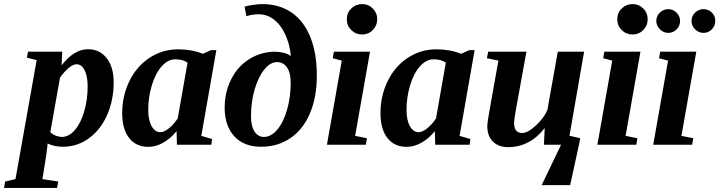

<svg xmlns="http://www.w3.org/2000/svg" viewBox="-91 -714 3548 947"><path d="M469.7 -308.1Q469.7 -221.2 438 -148.2Q406.2 -75.2 348.6 -32.7Q291 9.8 219.2 9.8Q177.2 9.8 143.6 -6.3L142.6 7.8L136.7 54.2L118.2 169.4L196.3 181.2L190.4 212.9H-71.3L-65.4 181.2L-14.6 169.4L89.8 -417.5L41.5 -429.7L47.4 -459H215.8L212.9 -391.6Q273.9 -471.2 343.3 -471.2Q400.4 -471.2 435.1 -427.2Q469.7 -383.3 469.7 -308.1ZM341.3 -286.6Q341.3 -337.9 326.4 -367.4Q311.5 -397 287.1 -397Q253.9 -397 205.1 -332L157.2 -62Q168.9 -50.3 185.3 -44.4Q201.7 -38.6 213.9 -38.6Q249 -38.6 278.6 -73Q308.1 -107.4 324.7 -165.8Q341.3 -224.1 341.3 -286.6Z M901.9 -43.9 955.1 -28.3 951.2 0H781.7L779.8 -67.4Q751 -31.2 714.6 -10.5Q678.2 10.3 640.6 10.3Q579.6 10.3 545.7 -33.7Q511.7 -77.6 511.7 -155.8Q511.7 -241.2 547.4 -314.2Q583 -387.2 646.7 -429Q710.4 -470.7 787.1 -470.7Q854.5 -470.7 909.7 -448.7L949.7 -466.8H976.1ZM640.1 -171.4Q640.1 -121.1 657 -91.6Q673.8 -62 699.2 -62Q718.8 -62 742.7 -81.5Q766.6 -101.1 785.6 -129.9L834 -404.8Q812 -421.4 773.4 -421.4Q737.3 -421.4 706.5 -387Q675.8 -352.5 658 -293.7Q640.1 -234.9 640.1 -171.4Z M1267.1 -459Q1286.1 -459 1308.6 -453.4Q1331.1 -447.8 1343.8 -437.5Q1337.9 -496.1 1316.4 -543.2Q1294.9 -590.3 1261.2 -616.9Q1227.5 -643.6 1184.1 -643.6Q1154.8 -643.6 1124.5 -634.3L1115.2 -681.2Q1127.4 -685.5 1156.2 -689.7Q1185.1 -693.8 1202.6 -693.8Q1286.1 -693.8 1346.7 -652.6Q1407.2 -611.3 1439.5 -531.5Q1471.7 -451.7 1471.7 -340.3Q1471.7 -235.8 1438.2 -156Q1404.8 -76.2 1342 -33.2Q1279.3 9.8 1196.3 9.8Q1111.8 9.8 1064.5 -42Q1017.1 -93.8 1017.1 -182.1Q1017.1 -259.8 1049.6 -323.7Q1082 -387.7 1139.9 -423.3Q1197.8 -459 1267.1 -459ZM1147 -141.1Q1147 -91.3 1164.6 -64.9Q1182.1 -38.6 1210.9 -38.6Q1246.6 -38.6 1277.1 -75.2Q1307.6 -111.8 1325.2 -174.1Q1342.8 -236.3 1342.8 -305.7Q1342.8 -354 1325 -380.9Q1307.1 -407.7 1274.9 -407.7Q1242.2 -407.7 1212.4 -370.8Q1182.6 -334 1164.8 -272.2Q1147 -210.4 1147 -141.1Z M1660.6 -43.9 1718.8 -32.2 1713.4 0H1521.5L1594.7 -415L1550.3 -426.8L1555.7 -459H1733.9ZM1619.6 -619.1Q1619.6 -650.9 1641.8 -672.4Q1664.1 -693.8 1694.8 -693.8Q1726.1 -693.8 1747.8 -672.1Q1769.5 -650.4 1769.5 -619.1Q1769.5 -588.4 1748 -566.2Q1726.6 -543.9 1694.8 -543.9Q1663.6 -543.9 1641.6 -565.7Q1619.6 -587.4 1619.6 -619.1Z M2175.8 -43.9 2229 -28.3 2225.1 0H2055.7L2053.7 -67.4Q2024.9 -31.2 1988.5 -10.5Q1952.1 10.3 1914.6 10.3Q1853.5 10.3 1819.6 -33.7Q1785.6 -77.6 1785.6 -155.8Q1785.6 -241.2 1821.3 -314.2Q1856.9 -387.2 1920.7 -429Q1984.4 -470.7 2061 -470.7Q2128.4 -470.7 2183.6 -448.7L2223.6 -466.8H2250ZM1914.1 -171.4Q1914.1 -121.1 1930.9 -91.6Q1947.8 -62 1973.1 -62Q1992.7 -62 2016.6 -81.5Q2040.5 -101.1 2059.6 -129.9L2107.9 -404.8Q2085.9 -421.4 2047.4 -421.4Q2011.2 -421.4 1980.5 -387Q1949.7 -352.5 1931.9 -293.7Q1914.1 -234.9 1914.1 -171.4Z M2444.8 -105.5Q2444.8 -58.1 2485.4 -58.1Q2512.7 -58.1 2552.7 -95.5Q2592.8 -132.8 2608.9 -171.9L2660.2 -459H2790L2717.8 -44.4L2771 -32.2L2764.6 0L2721.2 199.2H2580.6L2676.3 0H2591.8L2595.7 -82.5Q2522.5 11.7 2415 11.7Q2367.2 11.7 2339.8 -16.1Q2312.5 -43.9 2312.5 -91.3Q2312.5 -101.1 2315.7 -123.3Q2318.8 -145.5 2367.2 -415L2310.5 -426.8L2316.9 -459H2505.4L2455.1 -181.6Q2444.8 -127.9 2444.8 -105.5Z M2994.6 -43.9 3052.7 -32.2 3047.4 0H2855.5L2928.7 -415L2884.3 -426.8L2889.6 -459H3067.9ZM2953.6 -619.1Q2953.6 -650.9 2975.8 -672.4Q2998 -693.8 3028.8 -693.8Q3060.1 -693.8 3081.8 -672.1Q3103.5 -650.4 3103.5 -619.1Q3103.5 -588.4 3082 -566.2Q3060.5 -543.9 3028.8 -543.9Q2997.6 -543.9 2975.6 -565.7Q2953.6 -587.4 2953.6 -619.1Z M3270 -43.9 3328.1 -32.2 3322.8 0H3130.9L3204.1 -415L3159.7 -426.8L3165 -459H3343.3ZM3378.9 -551.8Q3355.5 -551.8 3337.6 -569.1Q3319.8 -586.4 3319.8 -610.8Q3319.8 -635.3 3337.6 -652.1Q3355.5 -668.9 3378.9 -668.9Q3402.8 -668.9 3419.9 -652.3Q3437 -635.7 3437 -610.8Q3437 -586.4 3419.9 -569.1Q3402.8 -551.8 3378.9 -551.8ZM3205.1 -551.8Q3181.6 -551.8 3163.8 -569.8Q3146 -587.9 3146 -610.8Q3146 -634.3 3163.6 -651.6Q3181.2 -668.9 3205.1 -668.9Q3229 -668.9 3246.1 -651.6Q3263.2 -634.3 3263.2 -610.8Q3263.2 -586.4 3246.1 -569.1Q3229 -551.8 3205.1 -551.8Z"/></svg>

Font: Tinos
Style: Bold Italic
Weight: 700
Italic angle: -16.333°
Designer: Steve Matteson
Foundry: Monotype Imaging Inc.
Version: Version 1.23